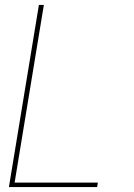

<svg xmlns="http://www.w3.org/2000/svg" viewBox="-20 -755 540 775"><path d="M16 0 137 -735H157L39 -18H375L372 0Z"/></svg>

Font: Iosevka Thin Oblique
Style: Regular
Weight: 100
Italic angle: -9°
Monospace: yes
Designer: Belleve Invis
Foundry: Belleve Invis
Version: Version 32.5.0; ttfautohint (v1.8.4)